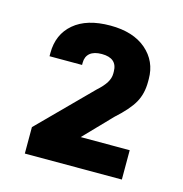

<svg xmlns="http://www.w3.org/2000/svg" viewBox="-73 -924 536 562"><g transform="rotate(15 195.0 -642.5)"><path d="M49.8 -509.8 204.1 -665Q222.7 -681.6 231 -695.3Q239.3 -709 239.3 -722.7V-728.5Q239.3 -769.5 192.4 -769.5Q168.9 -769.5 156.7 -759.3Q144.5 -749 144.5 -730.5V-723.6H45.9V-733.4Q45.9 -790 85 -823.2Q124 -856.4 195.3 -856.4Q264.6 -856.4 304.2 -822.3Q343.8 -788.1 343.8 -734.4V-725.6Q343.8 -689.5 328.6 -662.6Q313.5 -635.7 275.4 -601.6L195.3 -518.6H343.8V-429.7H49.8Z"/></g></svg>

Font: Altinn-DIN Exp
Style: DINExp-Bold
Weight: 700
Width: 7
Designer: Charles Nix
Foundry: Altinn
Version: Version 2.00